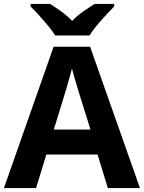

<svg xmlns="http://www.w3.org/2000/svg" viewBox="-20 -954 730 974"><path d="M527 0 475 -170H215L163 0H0L252 -717H437L690 0ZM387 -463Q382 -480 374 -506Q366 -532 358 -559Q350 -586 345 -606Q340 -586 331.5 -556.5Q323 -527 315.5 -500.5Q308 -474 304 -463L253 -297H439ZM260 -774Q246 -797 223.5 -824Q201 -851 177.5 -877Q154 -903 135 -921V-934H234Q260 -918 290 -896.5Q320 -875 346 -848Q372 -875 403 -896.5Q434 -918 460 -934H559V-921Q541 -903 517 -877Q493 -851 470.5 -824Q448 -797 434 -774Z"/></svg>

Font: Noto Sans Hebrew
Style: Bold
Weight: 700
Designer: Monotype Design Team
Foundry: Monotype Imaging Inc.
Version: Version 2.003